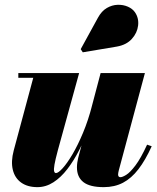

<svg xmlns="http://www.w3.org/2000/svg" viewBox="-20 -761 645 791"><path d="M134 10Q93.5 10 67.2 -8.8Q41 -27.5 32.8 -61.5Q24.5 -95.5 36.5 -141L117 -440.5H55.5V-460H306L218.5 -142.5Q208 -103.5 204.5 -83.2Q201 -63 203 -55.5Q205 -48 210.5 -48Q220 -48 238.2 -68Q256.5 -88 278.5 -125.2Q300.5 -162.5 322 -213.8Q343.5 -265 359.5 -327H375Q363 -281.5 345.8 -233.8Q328.5 -186 306.2 -142.5Q284 -99 257.5 -64.5Q231 -30 200 -10Q169 10 134 10ZM407.5 10Q350 10 323.5 -10.8Q297 -31.5 297 -71.5Q297 -81.5 298.5 -91.8Q300 -102 302 -110L394.5 -460H577L469.5 -59.5Q468.5 -55 467.5 -50.5Q466.5 -46 466.5 -42.5Q466.5 -31 476 -31Q484.5 -31 500.2 -40.8Q516 -50.5 538 -79.5Q560 -108.5 586 -165L605 -158.5Q579 -101 550.2 -63.8Q521.5 -26.5 486.8 -8.2Q452 10 407.5 10ZM321 -545.5 312.5 -558.5 383.5 -688Q398.5 -715.5 420 -728Q441.5 -740.5 464.5 -741.2Q487.5 -742 506.8 -733.5Q526 -725 536 -710.5Q552.5 -686.5 549 -656Q545.5 -625.5 523.2 -600.8Q501 -576 461 -569Z"/></svg>

Font: Bodoni Moda Black
Style: Italic
Weight: 900
Italic angle: -13°
Version: Version 2.005